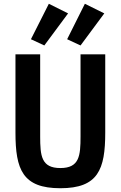

<svg xmlns="http://www.w3.org/2000/svg" viewBox="-20 -986 640 1018"><path d="M341 -915 239 -966 144 -778 215 -745ZM533 -915 430 -966 336 -778 407 -745ZM62 -698V-283C62 -87 100 12 300 12C500 12 538 -87 538 -283V-698H407V-263C407 -160 401 -95 300 -95C199 -95 193 -160 193 -263V-698Z"/></svg>

Font: IBM Mono SemiBold
Style: Regular
Weight: 600
Monospace: yes
Designer: Mike Abbink, Paul van der Laan, Pieter van Rosmalen
Foundry: Bold Monday
Version: Version 2.3